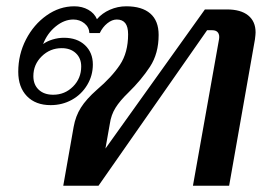

<svg xmlns="http://www.w3.org/2000/svg" viewBox="-20 -590 857 610"><path d="M792 -487Q792 -481 790 -465L708 0H593L676 -466Q678 -479 672.5 -486.5Q667 -494 654 -494H638L293 0H181L214 -187Q220 -221 237 -248Q254 -275 288 -305Q335 -345 361 -384Q387 -423 387 -481Q387 -505 378 -516.5Q369 -528 351 -528Q336 -528 321 -516Q306 -504 297 -485H264Q263 -504 248 -516Q233 -528 213 -528Q184 -528 157 -506Q130 -484 117 -450Q129 -459 147 -464.5Q165 -470 183 -470Q225 -470 250 -446.5Q275 -423 275 -385Q275 -350 257 -320Q239 -290 208.5 -273Q178 -256 141 -256Q93 -256 65.5 -284.5Q38 -313 38 -362Q38 -417 62.5 -464.5Q87 -512 128 -541Q169 -570 216 -570Q241 -570 260.5 -559Q280 -548 288 -529Q304 -548 329 -559Q354 -570 381 -570Q431 -570 457.5 -547Q484 -524 484 -479Q484 -420 456.5 -378Q429 -336 388 -296Q361 -270 347 -247.5Q333 -225 329 -197L315 -118L631 -560H701Q745 -560 768.5 -541Q792 -522 792 -487ZM86 -348Q86 -321 103 -305Q120 -289 149 -289Q186 -289 212 -315Q238 -341 238 -379Q238 -405 221 -421Q204 -437 176 -437Q139 -437 112.5 -411Q86 -385 86 -348Z"/></svg>

Font: Fahkwang Medium
Style: Italic
Weight: 500
Italic angle: -10°
Version: Version 1.000; ttfautohint (v1.6)